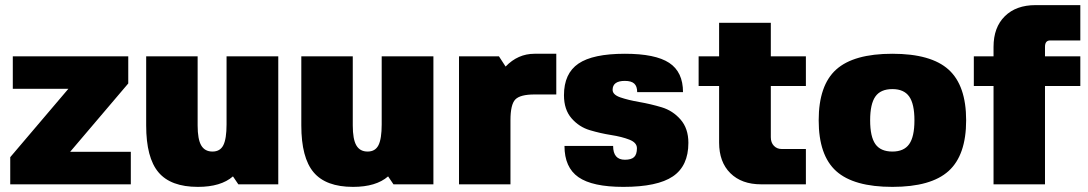

<svg xmlns="http://www.w3.org/2000/svg" viewBox="-20 -720 4250 750"><path d="M254 -127H491V0H20V-106L247 -373H30V-500H481V-394Z M890 -31Q843 10 753 10Q647 10 599 -47Q551 -104 551 -230V-500H752V-230Q752 -176 766 -152Q780 -128 810 -128Q840 -128 852.5 -153Q865 -178 865 -234V-500H1067V0H911Z M1496 -31Q1449 10 1359 10Q1253 10 1205 -47Q1157 -104 1157 -230V-500H1358V-230Q1358 -176 1372 -152Q1386 -128 1416 -128Q1446 -128 1458.5 -153Q1471 -178 1471 -234V-500H1673V0H1517Z M2068 -351Q2012 -351 1993 -331.5Q1974 -312 1974 -250V0H1773V-500H1929L1955 -460Q2003 -510 2068 -510H2153V-351Z M2373 -369Q2373 -350 2403.5 -339.5Q2434 -329 2477.5 -321.5Q2521 -314 2564.5 -301Q2608 -288 2638.5 -253Q2669 -218 2669 -162Q2669 -72 2608.5 -31Q2548 10 2415 10Q2294 10 2239.5 -28Q2185 -66 2185 -150H2375Q2375 -96 2421 -96Q2446 -96 2457 -106.5Q2468 -117 2468 -141Q2468 -163 2438.5 -174.5Q2409 -186 2367.5 -192.5Q2326 -199 2284 -211.5Q2242 -224 2212.5 -258Q2183 -292 2183 -348Q2183 -433 2239.5 -471.5Q2296 -510 2421 -510Q2540 -510 2594 -474.5Q2648 -439 2648 -360H2469Q2469 -383 2457.5 -393.5Q2446 -404 2421 -404Q2373 -404 2373 -369Z M2991 -184Q2991 -163 3003 -150.5Q3015 -138 3033 -138H3128V0H2953Q2877 0 2833 -43.5Q2789 -87 2789 -163V-384H2709V-500H2789V-631H2991V-500H3128V-384H2991Z M3246.5 -448.5Q3315 -510 3466 -510Q3617 -510 3685.5 -448Q3754 -386 3754 -250Q3754 -114 3685.5 -52Q3617 10 3466 10Q3315 10 3246.5 -51.5Q3178 -113 3178 -250Q3178 -387 3246.5 -448.5ZM3466 -128Q3511 -128 3531.5 -157Q3552 -186 3552 -250Q3552 -314 3531.5 -343Q3511 -372 3466 -372Q3420 -372 3399.5 -343Q3379 -314 3379 -250Q3379 -186 3399.5 -157Q3420 -128 3466 -128Z M4082 -562Q4062 -562 4062 -537V-500H4200V-384H4062V0H3861V-384H3784V-500H3861V-537Q3861 -613 3905 -656.5Q3949 -700 4025 -700H4200V-562Z"/></svg>

Font: Fivo Sans Black
Style: Regular
Weight: 900
Designer: Alexander Slobzheninov
Foundry: Alexander Slobzheninov
Version: 1.0